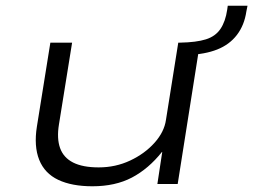

<svg xmlns="http://www.w3.org/2000/svg" viewBox="-20 -643 885 671"><path d="M303 8Q231 8 183.5 -14.5Q136 -37 117 -84.5Q98 -132 109 -201L156 -494H232L186 -208Q178 -159 190 -125.5Q202 -92 235.5 -75Q269 -58 325 -58Q384 -58 435 -82Q486 -106 520 -144Q554 -182 560 -224L603 -494H679L601 0H530L547 -112H546Q499 -53 441 -22.5Q383 8 303 8ZM636 -451 608 -477 610 -494Q666 -495 699.5 -505.5Q733 -516 750.5 -542Q768 -568 774 -609L776 -623H845L841 -603Q834 -555 808 -521Q782 -487 739 -470Q696 -453 636 -451Z"/></svg>

Font: Nunito Sans 7pt Expanded Light
Style: Italic
Weight: 300
Width: 7
Italic angle: -9°
Designer: Vernon Adams
Foundry: Vernon Adams
Version: Version 3.101;gftools[0.9.27]